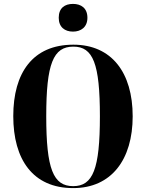

<svg xmlns="http://www.w3.org/2000/svg" viewBox="-20 -954 748 984"><path d="M354 -792C395 -792 428 -815 428 -863C428 -913 395 -934 354 -934C312 -934 281 -913 281 -863C281 -815 312 -792 354 -792ZM355 10C551 10 660 -136 660 -358C660 -582 552 -725 356 -725C148 -725 48 -581 48 -359C48 -137 148 10 355 10ZM355 0C253 0 217 -88 217 -358C217 -628 253 -715 356 -715C457 -715 492 -628 492 -358C492 -87 456 0 355 0Z"/></svg>

Font: Noto Serif Display Condensed ExtraBold
Style: Regular
Weight: 800
Width: 3
Designer: Monotype Design Team
Foundry: Monotype Imaging Inc.
Version: Version 2.009